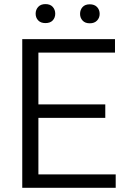

<svg xmlns="http://www.w3.org/2000/svg" viewBox="-20 -898 609 918"><path d="M533.2 -64V0H86.4V-710.9H529.8V-646.5H163.6V-398.9H483.4V-334.5H163.6V-64ZM150.4 -832.5Q150.4 -851.6 162.6 -865Q174.8 -878.4 197.3 -878.4Q220.2 -878.4 232.2 -865Q244.1 -851.6 244.1 -832.5Q244.1 -813.5 232.2 -800.5Q220.2 -787.6 197.3 -787.6Q174.8 -787.6 162.6 -800.5Q150.4 -813.5 150.4 -832.5ZM362.8 -831.5Q362.8 -851.1 374.8 -864.3Q386.7 -877.4 409.2 -877.4Q431.6 -877.4 444.1 -864.3Q456.5 -851.1 456.5 -831.5Q456.5 -813 444.1 -799.8Q431.6 -786.6 409.2 -786.6Q386.7 -786.6 374.8 -799.8Q362.8 -813 362.8 -831.5Z"/></svg>

Font: Vazirmatn RD UI Light
Style: Regular
Weight: 300
Designer: Saber Rastikerdar
Foundry: Saber Rastikerdar
Version: Version 33.003